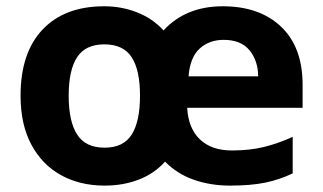

<svg xmlns="http://www.w3.org/2000/svg" viewBox="-20 -576 1018 606"><path d="M683.1 -556.2Q799.3 -556.2 867.2 -491.7Q935.1 -427.2 935.1 -308.1V-235.8H570.8Q574.2 -171.4 610.8 -136.2Q647.5 -101.1 711.9 -101.1Q767.1 -101.1 811.8 -111.8Q856.4 -122.6 903.8 -144V-28.8Q862.3 -8.8 816.9 0.5Q771.5 9.8 706.1 9.8Q644 9.8 591.3 -8.8Q538.6 -27.3 501 -65.9Q466.8 -27.8 417.7 -9Q368.7 9.8 310.1 9.8Q232.4 9.8 172.6 -23.2Q112.8 -56.2 78.9 -119.6Q44.9 -183.1 44.9 -273.9Q44.9 -409.7 114.5 -482.9Q184.1 -556.2 309.1 -556.2Q363.8 -556.2 412.8 -536.9Q461.9 -517.6 496.1 -480Q566.4 -556.2 683.1 -556.2ZM686 -450.2Q640.1 -450.2 609.9 -422.4Q579.6 -394.5 575.2 -335H794.9Q794.4 -384.3 767.6 -417.2Q740.7 -450.2 686 -450.2ZM309.1 -436Q250 -436 223.4 -395.5Q196.8 -355 196.8 -273.9Q196.8 -192.9 223.4 -151.4Q250 -109.9 310.1 -109.9Q369.6 -109.9 395.8 -151.4Q421.9 -192.9 421.9 -273.9Q421.9 -355 395.5 -395.5Q369.1 -436 309.1 -436Z"/></svg>

Font: Open Sans
Style: Bold
Weight: 700
Designer: Monotype Design Team
Foundry: Monotype Imaging Inc.
Version: Version 3.000; ttfautohint (v1.8.4)